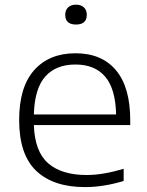

<svg xmlns="http://www.w3.org/2000/svg" viewBox="-20 -772 614 802"><path d="M335 9.5Q203 9.5 131.5 -58.2Q60 -126 60 -270.5Q60 -408.5 122.8 -479Q185.5 -549.5 295.5 -549.5Q405 -549.5 464.5 -478.5Q524 -407.5 524 -269.5V-249.5H121.5Q125 -139 181.2 -90Q237.5 -41 341.5 -41Q378 -41 416.5 -47.8Q455 -54.5 496.5 -67V-16Q412 9.5 335 9.5ZM295 -502.5Q214 -502.5 169.2 -452.5Q124.5 -402.5 121.5 -294H465Q462.5 -401.5 419.2 -452Q376 -502.5 295 -502.5ZM297.5 -669.5Q252.5 -669.5 252.5 -710.5Q252.5 -730 264.5 -741.2Q276.5 -752.5 297.5 -752.5Q318.5 -752.5 330.5 -741.2Q342.5 -730 342.5 -710.5Q342.5 -669.5 297.5 -669.5Z"/></svg>

Font: Encode Sans Expanded Light
Style: Regular
Weight: 300
Width: 7
Designer: Multiple Designers
Foundry: Impallari Type
Version: Version 3.000; ttfautohint (v1.8.3) -l 8 -r 50 -G 200 -x 14 